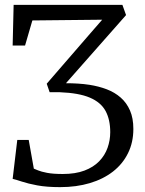

<svg xmlns="http://www.w3.org/2000/svg" viewBox="-20 -763 596 789"><path d="M227 6Q172 6 133.2 -1.2Q94.5 -8.5 69.8 -16.8Q45 -25 32 -28L51 -188H98L119 -70Q124 -68 136.5 -62.8Q149 -57.5 173.2 -52.8Q197.5 -48 238 -48Q290 -48 327 -62Q364 -76 387.5 -100.2Q411 -124.5 422 -155.5Q433 -186.5 433 -220Q433 -271.5 413.8 -307Q394.5 -342.5 349.2 -361.8Q304 -381 226 -384Q215.5 -384 205 -384Q194.5 -384 184 -384L172 -419L352.5 -627.5L400 -682L113 -679L83 -576H32L36 -743H483L498 -701L251 -421Q276 -421 300.2 -419.5Q324.5 -418 347.5 -414.5Q386 -408.5 418.8 -396Q451.5 -383.5 476 -362Q500.5 -340.5 514.2 -309Q528 -277.5 528 -233Q528 -178 506.2 -133.8Q484.5 -89.5 444.5 -58.2Q404.5 -27 349.2 -10.5Q294 6 227 6Z"/></svg>

Font: Merriweather Light 18pt Light
Style: Regular
Weight: 300
Version: Version 2.100